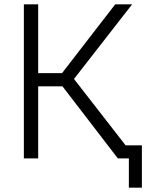

<svg xmlns="http://www.w3.org/2000/svg" viewBox="-20 -730 681 885"><path d="M574 135V0H523L268 -332H156V0H90V-710H156V-393H266L511 -710H589L321 -366L559 -60H634V135Z"/></svg>

Font: Rising Sun Light
Style: Regular
Weight: 300
Designer: Matt McInerney, Pablo Impallari, Rodrigo Fuenzalida (Raleway font), Stephen Hutchings (Greek), Cristiano Sobral (main ch
Foundry: The Rising Sun Project Authors
Version: Version 4.327; ttfautohint (v1.8.4.7-5d5b-dirty)